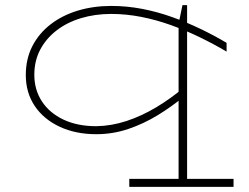

<svg xmlns="http://www.w3.org/2000/svg" viewBox="-20 -506 964 744"><path d="M353 14Q273 14 211 -15Q149 -44 114.5 -95.5Q80 -147 80 -215Q80 -278 105.5 -327.5Q131 -377 176.5 -412Q222 -447 282 -465Q342 -483 411 -483Q472 -483 531.5 -471.5Q591 -460 648 -439.5Q705 -419 758 -393.5Q811 -368 858 -340V-306Q809 -335 754.5 -361.5Q700 -388 643 -408.5Q586 -429 527.5 -440.5Q469 -452 411 -452Q348 -452 293.5 -435.5Q239 -419 198.5 -387.5Q158 -356 135.5 -313Q113 -270 113 -216Q113 -158 142.5 -113Q172 -68 226 -42.5Q280 -17 353 -17Q412 -18 470 -37Q528 -56 585 -90Q642 -124 695 -169V-134Q646 -93 591 -59.5Q536 -26 476.5 -6Q417 14 353 14ZM481 218V187H885V218ZM672 217V-414L687 -486H705V217Z"/></svg>

Font: BioRhyme SemiExpanded ExtraLight
Style: Regular
Weight: 250
Width: 6
Designer: Aoife Mooney
Foundry: Aoife Mooney Type
Version: Version 1.600;gftools[0.9.33]